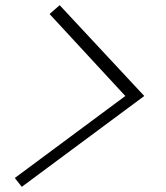

<svg xmlns="http://www.w3.org/2000/svg" viewBox="-20 -770 640 740"><path d="M64 -50 37 -84 463 -400 171 -716 210 -750 536 -400Z"/></svg>

Font: Victor Mono Thin
Style: Italic
Weight: 100
Italic angle: -12°
Monospace: yes
Designer: Rune Bjørnerås
Version: Version 1.561;gftools[0.9.30]